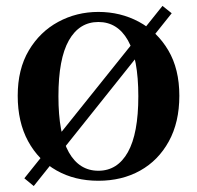

<svg xmlns="http://www.w3.org/2000/svg" viewBox="-20 -592 663 646"><path d="M557.7 -547.4 93.5 34 61.9 7.9 526.7 -572.2ZM311 16.2Q231.7 16.2 170.5 -18.3Q109.3 -52.8 74.5 -117Q39.6 -181.2 39.6 -269.8Q39.6 -359.1 76.8 -422Q114 -484.9 175.9 -518.4Q237.8 -551.9 311 -551.9Q385.1 -551.9 447.1 -518.8Q509 -485.6 546.2 -422.7Q583.4 -359.8 583.4 -269.8Q583.4 -180.5 548 -116.3Q512.6 -52 451.4 -17.9Q390.2 16.2 311 16.2ZM311 -17.5Q375.2 -17.5 410.3 -80.1Q445.4 -142.6 445.4 -268.1Q445.4 -394.7 410.3 -456.4Q375.2 -518 311 -518Q246.8 -518 211.7 -456.1Q176.6 -394.2 176.6 -268.1Q176.6 -141.4 211.7 -79.4Q246.8 -17.5 311 -17.5Z"/></svg>

Font: Source Han Serif JP VF
Style: Regular
Weight: 250
Designer: Ryoko NISHIZUKA 西塚涼子 (kana & ideographs); Frank Grießhammer (Latin, Greek & Cyrillic); Wenlong ZHANG 张文龙 (bopomofo); San
Foundry: Adobe
Version: Version 2.001;hotconv 1.1.0;makeotfexe 2.6.0